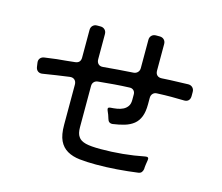

<svg xmlns="http://www.w3.org/2000/svg" viewBox="-106 -907 1213 1047"><g transform="rotate(15 500.0 -383.5)"><path d="M516 -1Q465 -1 424 -5.5Q383 -10 353.5 -27Q324 -44 308.5 -76.5Q293 -109 293 -165V-392Q293 -409 283 -418.5Q273 -428 256 -426Q218 -421 181.5 -415.5Q145 -410 108 -404Q92 -401 81 -409Q70 -417 68 -434L65 -455Q63 -470 71 -480Q79 -490 94 -492Q122 -496 162 -501Q185 -503 210.5 -505.5Q236 -508 262 -511Q293 -514 293 -545V-701Q293 -716 302.5 -725.5Q312 -735 327 -735H346Q361 -735 370.5 -725.5Q380 -716 380 -701V-559Q380 -542 390 -532.5Q400 -523 417 -525L499 -532L585 -538Q599 -539 608 -548.5Q617 -558 617 -572V-732Q617 -747 626.5 -756.5Q636 -766 651 -766H672Q687 -766 696.5 -756.5Q706 -747 706 -732V-582Q706 -565 715.5 -556Q725 -547 742 -548Q765 -550 787 -550.5Q809 -551 830 -552Q847 -553 861.5 -553Q876 -553 890 -554Q905 -554 914.5 -544.5Q924 -535 924 -520V-497Q924 -480 914.5 -471Q905 -462 888 -463Q856 -464 819.5 -464Q783 -464 739 -462Q724 -462 715 -452.5Q706 -443 706 -428V-392Q706 -349 695 -321.5Q684 -294 663.5 -277.5Q643 -261 613.5 -252Q584 -243 547 -238Q524 -236 518 -259Q515 -270 511 -280.5Q507 -291 502 -302Q494 -320 513 -321Q531 -322 549.5 -325Q568 -328 583 -335.5Q598 -343 607.5 -356.5Q617 -370 617 -392V-424Q617 -438 608 -446.5Q599 -455 585 -454Q564 -453 542.5 -452Q521 -451 499 -449L411 -441Q397 -440 388.5 -431Q380 -422 380 -408V-176Q380 -139 393 -122Q404 -104 435 -96Q463 -89 519 -89Q581 -89 643 -95Q705 -101 765 -113Q788 -118 783 -95Q782 -89 781 -82.5Q780 -76 779 -69Q778 -62 777.5 -56Q777 -50 777 -45Q775 -34 769.5 -27Q764 -20 753 -18Q694 -10 634.5 -5.5Q575 -1 516 -1Z"/></g></svg>

Font: Higure Gothic Medium
Style: Regular
Weight: 500
Designer: Yoshimichi Ohira
Foundry: Positype
Version: Version 1.000